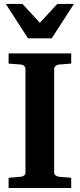

<svg xmlns="http://www.w3.org/2000/svg" viewBox="-20 -937 399 957"><path d="M22.9 0V-50.8L85 -56.2Q94.2 -57.1 100.6 -62.7Q106.9 -68.4 106.9 -78.1V-592.8Q106.9 -602.5 100.6 -608.4Q94.2 -614.3 85 -615.2L22.9 -620.1V-670.9H335V-620.1L272.9 -615.2Q264.6 -614.3 257.3 -608.4Q250 -602.5 250 -592.8V-78.1Q250 -68.4 257.3 -62.7Q264.6 -57.1 272.9 -56.2L335 -50.8V0ZM237.8 -746.1H119.6L8.8 -917.5H91.8L178.7 -823.2L265.6 -917.5H348.6Z"/></svg>

Font: Charis SIL
Style: Bold
Weight: 700
Foundry: SIL International
Version: Version 4.112